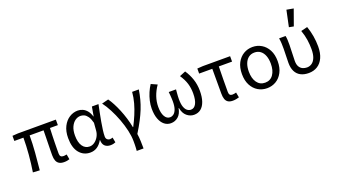

<svg xmlns="http://www.w3.org/2000/svg" viewBox="-74 -1413 3925 2235"><g transform="rotate(-20 1888.5 -295.5)"><path d="M484.8 12Q446.8 12 423.5 -2Q400.1 -16 389.5 -43.4Q379 -70.7 379 -110.3Q379 -129 379.5 -163.9Q380 -198.7 381 -242.7Q382 -286.6 382.8 -332.2Q383.6 -377.8 384.2 -417.8H211.6Q211.6 -316.1 202.8 -206.4Q194.1 -96.7 183.4 4.9L99.9 0Q116.4 -102.8 125.5 -211.2Q134.6 -319.7 134.6 -417.8H22.3V-481.4L92 -486.1H561.2V-417.8H463.5Q461.5 -376.8 460 -329.6Q458.5 -282.5 457.7 -237.4Q456.9 -192.2 456.6 -157.1Q456.3 -121.9 456.3 -104.3Q456.3 -79.3 467.4 -67.9Q478.6 -56.5 501.5 -56.5Q508.3 -56.5 517.6 -58Q526.9 -59.5 540.7 -61.7L551.8 1.1Q539.4 5.2 522.8 8.6Q506.3 12 484.8 12Z M809.5 12Q726 12 673.9 -51.5Q621.9 -115.1 621.9 -234.2Q621.9 -318.1 651.8 -376.9Q681.7 -435.7 730.3 -466.9Q779 -498.1 835.1 -498.1Q865.2 -498.1 894.4 -485.6Q923.6 -473.1 947.3 -445.1Q970.9 -417.1 984.8 -370.9H987.5L1007.8 -486.1H1089.3Q1079.3 -438.1 1068.8 -385.6Q1058.2 -333.1 1049.2 -281.8Q1040.1 -230.4 1034.3 -185.4Q1028.4 -140.4 1028.4 -106.8Q1028.4 -82.4 1042.5 -69.5Q1056.6 -56.5 1076.4 -56.5Q1084.6 -56.5 1093.6 -58.6Q1102.5 -60.7 1110.3 -63.7L1122.1 -0.9Q1112.1 3.5 1096.3 7.8Q1080.6 12 1058.9 12Q1015.9 12 989.7 -12.1Q963.5 -36.2 963.2 -86.8H960.4Q904.6 12 809.5 12ZM826.2 -57.2Q858.1 -57.2 887.2 -77.7Q916.4 -98.3 935.9 -132.7Q955.4 -167.1 958.3 -207.9L965.6 -299.5Q952.2 -352.3 932.2 -380.3Q912.2 -408.4 889.6 -418.6Q866.9 -428.9 844.1 -428.9Q809 -428.9 777.8 -407Q746.6 -385 726.7 -342.1Q706.9 -299.2 706.9 -234.9Q706.9 -150.9 738.7 -104Q770.5 -57.2 826.2 -57.2Z M1321.4 178.5Q1323.2 156.6 1324.2 139.4Q1325.3 122.2 1325.5 103.5Q1325.6 84.9 1325.6 58Q1325.6 -2.3 1309.2 -74.7Q1292.8 -147.2 1265 -221.5Q1237.1 -295.9 1202.4 -362.4Q1167.7 -429 1131.1 -477.3L1213.6 -498.1Q1236.4 -466.6 1260.1 -421.7Q1283.9 -376.9 1305.9 -323.4Q1327.9 -269.8 1345.6 -211.7Q1363.3 -153.6 1374.1 -96.9H1378.1Q1410 -158.2 1436.9 -222.1Q1463.9 -285.9 1482.3 -352.1Q1500.6 -418.4 1506.2 -486.1H1589Q1579.2 -424.6 1564.6 -368.8Q1550.1 -313 1527.7 -257Q1505.3 -201.1 1473.3 -139.6Q1441.3 -78.1 1395.7 -4.6Q1402.2 38.3 1404 87.4Q1405.9 136.5 1405.9 178.5Z M1807.2 12Q1762.3 12 1727.6 -15.8Q1693 -43.5 1673.1 -96.3Q1653.2 -149.1 1653.2 -224Q1653.2 -270.7 1664.4 -319.4Q1675.6 -368.2 1695.3 -414.2Q1714.9 -460.2 1740.3 -498.1L1815.1 -464.6Q1774.2 -405.9 1753 -343.9Q1731.7 -281.8 1731.7 -216.3Q1731.7 -141.8 1756 -99.1Q1780.3 -56.5 1820.9 -56.5Q1844.1 -56.5 1865.4 -72Q1886.8 -87.5 1900.2 -123.8Q1913.6 -160 1913.6 -220.3Q1913.6 -238.6 1912.5 -256.5Q1911.5 -274.4 1910.1 -294.5Q1908.6 -314.7 1905.9 -338.4H1996.2Q1994.1 -314.7 1992.3 -294.5Q1990.6 -274.4 1989.5 -256.5Q1988.5 -238.6 1988.5 -220.3Q1988.5 -157.8 2001.8 -121.9Q2015.2 -86.1 2036.3 -71.3Q2057.4 -56.5 2080.2 -56.5Q2120.9 -56.5 2144.5 -100.1Q2168.1 -143.7 2168.1 -227.5Q2168.1 -292.6 2150.9 -349.4Q2133.7 -406.2 2092.4 -467.4L2167 -498.1Q2206.6 -439.7 2229.1 -372.4Q2251.6 -305.2 2251.6 -228.2Q2251.6 -151.7 2233.2 -98.2Q2214.8 -44.6 2179.8 -16.3Q2144.8 12 2094.7 12Q2046 12 2005.9 -21.6Q1965.8 -55.1 1953.7 -122.7H1949.7Q1937.3 -55.1 1898.4 -21.6Q1859.5 12 1807.2 12Z M2574.4 12Q2537.3 12 2515.4 -2Q2493.6 -16 2484.2 -43.4Q2474.8 -70.7 2474.8 -110.3V-419.1H2312V-481.4L2381.7 -486.1H2719.8V-419.1H2555.5Q2553.8 -336.8 2552.9 -257.3Q2552.1 -177.7 2552.1 -104.3Q2552.1 -79.3 2562.4 -67.9Q2572.8 -56.5 2592.6 -56.5Q2604.7 -56.5 2616.4 -58.8Q2628.2 -61.1 2640.5 -64.5L2652.4 -0.9Q2638 3.5 2617.6 7.8Q2597.1 12 2574.4 12Z M2999.4 12Q2938.5 12 2888.3 -17.7Q2838.2 -47.5 2808 -104.4Q2777.9 -161.3 2777.9 -242.4Q2777.9 -324.2 2808 -381.1Q2838.2 -438 2888.3 -468Q2938.5 -498.1 2999.4 -498.1Q3060.2 -498.1 3110.4 -468Q3160.6 -438 3190.7 -381.1Q3220.8 -324.2 3220.8 -242.4Q3220.8 -161.3 3190.7 -104.4Q3160.6 -47.5 3110.4 -17.7Q3060.2 12 2999.4 12ZM2999.4 -56.5Q3064.3 -56.5 3100 -107.4Q3135.8 -158.2 3135.8 -242.4Q3135.8 -298.7 3119.7 -341Q3103.5 -383.2 3073 -406.4Q3042.4 -429.6 2999.4 -429.6Q2956.3 -429.6 2925.8 -406.4Q2895.2 -383.2 2879.1 -341Q2862.9 -298.7 2862.9 -242.4Q2862.9 -158.2 2899 -107.4Q2935.1 -56.5 2999.4 -56.5Z M3515.8 12Q3458 12 3416.4 -9.4Q3374.9 -30.8 3353 -73.9Q3331.2 -116.9 3331.2 -180.5Q3331.2 -223.6 3333.2 -266.5Q3335.2 -309.5 3335.2 -352.6Q3335.2 -382 3334.2 -414.9Q3333.1 -447.9 3327 -486.1H3407.1Q3412.4 -461.1 3413.5 -433Q3414.5 -404.9 3414.5 -372.7Q3414.5 -331.8 3411.5 -276.4Q3408.5 -220.9 3408.5 -175.6Q3408.5 -132.2 3423.6 -106.1Q3438.7 -80.1 3463.4 -68.3Q3488.1 -56.5 3517.1 -56.5Q3552.1 -56.5 3579.6 -76.2Q3607 -95.9 3622.9 -136.5Q3638.7 -177.2 3638.7 -240.3Q3638.7 -296 3630.3 -354.1Q3621.9 -412.2 3598.6 -478.5L3678.6 -498.1Q3700.6 -435 3711.4 -371.4Q3722.2 -307.8 3722.2 -243Q3722.2 -160.5 3696.2 -103.5Q3670.2 -46.5 3623.6 -17.3Q3576.9 12 3515.8 12ZM3535.3 -557.8 3478.2 -568.9 3520.8 -770.4 3605.9 -755Z"/></g></svg>

Font: Source Sans 3 Variable
Style: Regular
Weight: 200
Designer: Paul D. Hunt
Foundry: Adobe Systems Incorporated
Version: Version 3.026